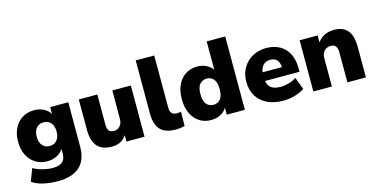

<svg xmlns="http://www.w3.org/2000/svg" viewBox="-83 -1148 3518 1782"><g transform="rotate(-15 1675.5 -257.0)"><path d="M296 191Q222 191 157.5 177Q93 163 47 131L93 11Q131 34 183.5 47Q236 60 279 60Q340 60 370.5 34.5Q401 9 401 -45V-91Q380 -55 338 -34Q296 -13 248 -13Q182 -13 133 -43.5Q84 -74 56.5 -129Q29 -184 29 -258Q29 -332 56.5 -387Q84 -442 133 -472.5Q182 -503 248 -503Q298 -503 339.5 -481.5Q381 -460 400 -425V-492H574V-66Q574 63 502 127Q430 191 296 191ZM303 -144Q347 -144 373 -174Q399 -204 399 -258Q399 -312 373 -342Q347 -372 303 -372Q260 -372 234 -342Q208 -312 208 -258Q208 -204 234 -174Q260 -144 303 -144Z M862 11Q766 11 720.5 -41.5Q675 -94 675 -202V-492H853V-197Q853 -125 915 -125Q951 -125 974 -151Q997 -177 997 -220V-492H1175V0H1001V-61Q953 11 862 11Z M1473 11Q1371 11 1325 -40.5Q1279 -92 1279 -196V-705H1457V-202Q1457 -132 1521 -132Q1531 -132 1541.5 -133Q1552 -134 1562 -136L1560 0Q1520 11 1473 11Z M1814 11Q1751 11 1702.5 -20Q1654 -51 1626.5 -109Q1599 -167 1599 -246Q1599 -326 1626.5 -383.5Q1654 -441 1702.5 -472Q1751 -503 1814 -503Q1861 -503 1900.5 -483.5Q1940 -464 1961 -433V-705H2139V0H1965V-68Q1946 -32 1905 -10.5Q1864 11 1814 11ZM1871 -120Q1911 -120 1937 -150Q1963 -180 1963 -246Q1963 -313 1937 -342.5Q1911 -372 1871 -372Q1830 -372 1804 -342.5Q1778 -313 1778 -246Q1778 -180 1804 -150Q1830 -120 1871 -120Z M2510 11Q2420 11 2354.5 -20.5Q2289 -52 2254 -110Q2219 -168 2219 -247Q2219 -322 2252.5 -380Q2286 -438 2344.5 -470.5Q2403 -503 2478 -503Q2552 -503 2606.5 -472Q2661 -441 2690.5 -383.5Q2720 -326 2720 -249V-210H2389Q2398 -162 2429 -141Q2460 -120 2515 -120Q2553 -120 2594.5 -131.5Q2636 -143 2668 -165L2712 -48Q2674 -21 2619 -5Q2564 11 2510 11ZM2486 -388Q2446 -388 2420.5 -364Q2395 -340 2388 -294H2574Q2571 -341 2548.5 -364.5Q2526 -388 2486 -388Z M2797 0V-492H2970V-425Q2996 -463 3037 -483Q3078 -503 3129 -503Q3217 -503 3259.5 -451Q3302 -399 3302 -291V0H3124V-284Q3124 -329 3108.5 -348Q3093 -367 3063 -367Q3023 -367 2999 -341.5Q2975 -316 2975 -273V0Z"/></g></svg>

Font: Nunito Sans Black
Style: Regular
Weight: 900
Designer: Vernon Adams
Foundry: Vernon Adams
Version: Version 3.006; ttfautohint (v1.8.3)